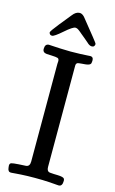

<svg xmlns="http://www.w3.org/2000/svg" viewBox="-134 -930 589 987"><g transform="rotate(15 161.0 -436.5)"><path d="M53.7 -728.5Q45.9 -728.5 42 -733.4Q38.1 -738.3 38.1 -742.2Q38.1 -749 74.2 -793.9Q102.5 -829.1 124 -855.5Q141.6 -878.9 162.1 -878.9Q174.8 -878.9 187.5 -865.2Q279.3 -752 280.3 -748Q281.2 -746.1 281.2 -743.2Q281.2 -738.3 277.3 -733.4Q273.4 -728.5 265.6 -728.5Q252.9 -728.5 239.3 -742.2Q231.4 -749 222.7 -756.3Q213.9 -763.7 208.5 -768.1Q203.1 -772.5 197.3 -777.3Q191.4 -782.2 188 -785.2Q184.6 -788.1 180.7 -791Q176.8 -793.9 174.3 -795.4Q171.9 -796.9 169.4 -797.9Q167 -798.8 164.6 -799.3Q162.1 -799.8 160.2 -799.8Q146.5 -799.8 106 -764.2Q65.4 -728.5 53.7 -728.5ZM51.8 -679.7 68.4 -678.7Q85 -677.7 112.3 -676.3Q139.6 -674.8 167 -674.8Q195.3 -674.8 218.8 -675.8Q242.2 -676.8 255.4 -677.7Q268.6 -678.7 271.5 -678.7Q288.1 -678.7 288.1 -660.2Q288.1 -655.3 287.6 -651.9Q287.1 -648.4 286.6 -645.5Q286.1 -642.6 284.2 -640.6Q282.2 -638.7 280.8 -637.2Q279.3 -635.7 275.4 -634.8Q271.5 -633.8 269 -632.8Q266.6 -631.8 260.7 -631.3Q254.9 -630.9 251 -630.4Q247.1 -629.9 238.8 -629.4Q230.5 -628.9 224.6 -627.9Q209 -627 209 -611.3V-71.3Q209 -47.9 226.6 -45.9Q236.3 -44.9 248 -44.4Q259.8 -43.9 266.6 -43.9Q273.4 -43.9 280.8 -43Q288.1 -42 292 -41Q295.9 -40 299.3 -38.1Q302.7 -36.1 304.2 -32.2Q305.7 -28.3 305.7 -23.4Q305.7 5.9 286.1 5.9Q285.2 5.9 278.3 5.4Q271.5 4.9 259.3 3.9Q247.1 2.9 232.4 2Q217.8 1 198.2 0.5Q178.7 0 159.2 0Q139.6 0 120.1 0.5Q100.6 1 85.4 2Q70.3 2.9 58.6 3.9Q46.9 4.9 39.6 5.4Q32.2 5.9 31.2 5.9Q15.6 5.9 13.7 -16.6Q12.7 -19.5 12.7 -26.4Q12.7 -38.1 21 -41Q29.3 -43.9 60.5 -45.9Q82 -46.9 96.7 -47.9Q118.2 -48.8 118.2 -76.2V-595.7Q118.2 -598.6 118.7 -604Q119.1 -609.4 119.1 -610.4Q119.1 -623 111.3 -626Q103.5 -628.9 76.2 -629.9Q61.5 -629.9 52.7 -630.9Q30.3 -632.8 30.3 -652.3Q30.3 -679.7 51.8 -679.7Z"/></g></svg>

Font: Goudy Bookletter 1911
Style: Regular
Weight: 400
Version: Version 2010.07.03